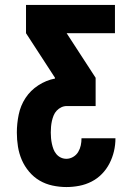

<svg xmlns="http://www.w3.org/2000/svg" viewBox="-20 -540 540 775"><path d="M248 215Q220 215 192 209Q164 203 140 189Q116 175 97.5 153Q79 131 68 105.5Q57 80 52.5 52Q48 24 48 -5Q48 -41 55.5 -77.5Q63 -114 83 -144.5Q103 -175 134.5 -195.5Q166 -216 202 -223V-226L85 -406V-520H444V-406H249L366 -226V-112H250Q238 -112 227.5 -107Q217 -102 209 -93.5Q201 -85 196.5 -74Q192 -63 189.5 -51.5Q187 -40 186 -28.5Q185 -17 185 -5Q185 6 186 17.5Q187 29 189.5 40.5Q192 52 196 62.5Q200 73 207.5 82Q215 91 225.5 96Q236 101 248 101Q262 101 275 93.5Q288 86 295.5 73.5Q303 61 306 47Q309 33 309 18H446Q446 45 440 70.5Q434 96 422 119.5Q410 143 391.5 162Q373 181 349.5 193Q326 205 300 210Q274 215 248 215Z"/></svg>

Font: Iosevka SS18 Heavy
Style: Regular
Weight: 900
Monospace: yes
Designer: Belleve Invis
Foundry: Belleve Invis
Version: Version 25.1.1; ttfautohint (v1.8.4)